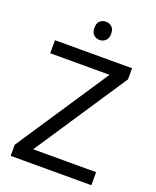

<svg xmlns="http://www.w3.org/2000/svg" viewBox="-165 -1011 902 1107"><g transform="rotate(20 286.0 -457.5)"><path d="M533 0H38V-68L414 -634H50V-714H523V-646L147 -80H533ZM291 -915Q311 -915 326.5 -901.5Q342 -888 342 -859Q342 -831 326.5 -817Q311 -803 291 -803Q269 -803 254 -817Q239 -831 239 -859Q239 -888 254 -901.5Q269 -915 291 -915Z"/></g></svg>

Font: Noto Sans Lao Looped
Style: Regular
Weight: 400
Designer: Mark Frömberg, Ben Mitchell
Foundry: The Fontpad Ltd
Version: Version 1.001